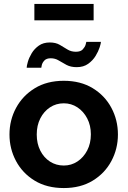

<svg xmlns="http://www.w3.org/2000/svg" viewBox="-20 -942 646 972"><path d="M303 10Q217 10 155.5 -27.5Q94 -65 61 -127Q28 -189 28 -261Q28 -334 61.5 -396Q95 -458 156.5 -495.5Q218 -533 303 -533Q388 -533 449.5 -495.5Q511 -458 544 -396Q577 -334 577 -261Q577 -189 544 -127Q511 -65 449.5 -27.5Q388 10 303 10ZM166 -261Q166 -215 184 -179.5Q202 -144 233 -124Q264 -104 303 -104Q341 -104 372 -124.5Q403 -145 421.5 -180.5Q440 -216 440 -262Q440 -307 421.5 -342.5Q403 -378 372 -398.5Q341 -419 303 -419Q264 -419 233 -398.5Q202 -378 184 -342.5Q166 -307 166 -261ZM368 -602Q338 -602 316.5 -613.5Q295 -625 277 -636Q259 -647 237 -647Q215 -647 204.5 -635.5Q194 -624 191.5 -612Q189 -600 189 -599H115Q115 -608 121 -629Q127 -650 140.5 -672.5Q154 -695 176.5 -711Q199 -727 232 -727Q262 -727 282.5 -715Q303 -703 321.5 -691.5Q340 -680 364 -680Q388 -680 399 -692Q410 -704 413.5 -716Q417 -728 417 -730H491Q491 -723 484.5 -702.5Q478 -682 464 -659Q450 -636 426.5 -619Q403 -602 368 -602ZM154 -839V-922H454V-839Z"/></svg>

Font: Raleway
Style: Bold
Weight: 700
Designer: Matt McInerney, Pablo Impallari, Rodrigo Fuenzalida
Foundry: Matt McInerney, Pablo Impallari, Rodrigo Fuenzalida
Version: Version 4.026